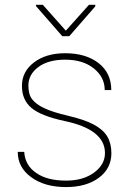

<svg xmlns="http://www.w3.org/2000/svg" viewBox="-20 -756 538 786"><path d="M409.7 -129.4C409.7 -98.1 395 -71.8 365.7 -49.8C335.9 -27.8 297.9 -16.6 250.5 -16.6C250.5 -16.6 250.5 -16.6 250.5 -16.6C199.2 -16.6 158.2 -26.9 128.4 -47.9C98.1 -68.4 81.5 -97.2 79.1 -134.3C79.1 -134.3 52.7 -134.3 52.7 -134.3C52.7 -134.3 52.7 -134.3 52.7 -134.3C52.7 -91.8 70.8 -57.6 107.4 -30.8C143.6 -3.9 191.4 9.8 250.5 9.8C250.5 9.8 250.5 9.8 250.5 9.8C305.7 9.8 350.6 -2.9 384.8 -28.3C418.9 -53.7 436 -87.4 436 -128.9C436 -128.9 436 -128.9 436 -128.9C436 -155.8 430.2 -178.7 418.9 -197.8C407.7 -216.3 389.2 -232.4 363.8 -246.1C338.4 -259.8 303.7 -271.5 260.3 -281.7C216.8 -292 183.6 -302.2 160.6 -313.5C137.7 -324.2 121.6 -336.4 111.3 -350.1C101.1 -363.3 96.2 -381.8 96.2 -405.8C96.2 -405.8 96.2 -405.8 96.2 -405.8C96.2 -436 109.9 -461.4 136.7 -481.4C163.6 -501.5 200.2 -511.7 246.6 -511.7C246.6 -511.7 246.6 -511.7 246.6 -511.7C294.9 -511.7 334 -500 363.8 -476.1C393.6 -452.1 408.7 -422.9 408.7 -387.2C408.7 -387.2 435.5 -387.2 435.5 -387.2C435.5 -387.2 435.5 -387.2 435.5 -387.2C435.5 -433.6 418.5 -470.2 383.8 -497.6C349.1 -524.4 303.7 -538.1 246.6 -538.1C246.6 -538.1 246.6 -538.1 246.6 -538.1C194.3 -538.1 151.9 -525.4 119.1 -500.5C86.4 -475.6 69.8 -443.4 69.8 -404.8C69.8 -404.8 69.8 -404.8 69.8 -404.8C69.8 -366.2 82.5 -336.4 108.4 -314.5C134.3 -292.5 179.7 -274.4 245.6 -260.3C245.6 -260.3 245.6 -260.3 245.6 -260.3C355 -237.3 409.7 -193.4 409.7 -129.4C409.7 -129.4 409.7 -129.4 409.7 -129.4ZM155.3 -736.3C155.3 -736.3 127.4 -736.3 127.4 -736.3C127.4 -736.3 127.4 -731 127.4 -731C127.4 -731 234.9 -607.9 234.9 -607.9C234.9 -607.9 263.7 -607.9 263.7 -607.9C263.7 -607.9 370.1 -730 370.1 -730C370.1 -730 370.1 -736.3 370.1 -736.3C370.1 -736.3 344.2 -736.3 344.2 -736.3C344.2 -736.3 249.5 -630.4 249.5 -630.4C249.5 -630.4 155.3 -736.3 155.3 -736.3Z"/></svg>

Font: WOX
Style: Regular
Weight: 500
Designer: Google
Foundry: ""
Version: ""